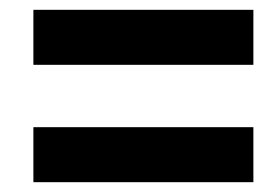

<svg xmlns="http://www.w3.org/2000/svg" viewBox="-20 -526 560 391"><path d="M48 -394V-506H496V-394ZM48 -155V-267H496V-155Z"/></svg>

Font: mr_Source Sans Pro
Style: Italic
Weight: 900
Italic angle: -11°
Designer: Paul D. Hunt
Foundry: Adobe Systems Incorporated
Version: Version 1.076;July 10, 2024;FontCreator 11.5.0.2430 64-bit